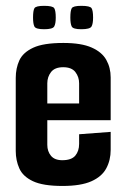

<svg xmlns="http://www.w3.org/2000/svg" viewBox="-20 -620 425 645"><path d="M189.9 4.7Q124.4 4.7 90.6 -11.3Q56.8 -27.3 44.9 -54.3Q32.9 -81.3 32.9 -112.6V-358.4Q32.9 -390.7 45 -417.2Q57.2 -443.7 91.5 -459.7Q125.7 -475.7 193 -475.7Q253.3 -475.7 287.9 -460.3Q322.5 -445 337.1 -418.8Q351.8 -392.7 351.8 -359.8V-265.9L245.8 -259.2V-340.2Q245.8 -361.4 233.3 -377.8Q220.8 -394.2 192.3 -394.2Q164.2 -394.2 151.5 -378Q138.9 -361.8 138.9 -340.2V-133.4Q138.9 -111.6 151.2 -96.7Q163.5 -81.8 189.3 -81.8Q220.1 -81.8 233 -97.2Q245.8 -112.6 245.8 -136.5V-169L351.8 -177V-116.6Q351.8 -82 337 -54.4Q322.2 -26.7 286.9 -11Q251.6 4.7 189.9 4.7ZM45.5 -216.2V-272.5H351.8V-216.2ZM253.2 -521.8Q225.6 -521.8 221 -530.9Q216.3 -540 216.3 -560.9Q216.3 -584.1 221 -592.3Q225.6 -600.4 253.2 -600.4Q282.7 -600.4 287.7 -592.3Q292.7 -584.1 292.7 -560.9Q292.7 -540 287.4 -530.9Q282 -521.8 253.2 -521.8ZM128.2 -521.8Q100.3 -521.8 95.6 -530.9Q91 -540 91 -560.9Q91 -584.1 95.6 -592.3Q100.3 -600.4 128.2 -600.4Q157.4 -600.4 162.3 -592.3Q167.3 -584.1 167.3 -560.9Q167.3 -540 162 -530.9Q156.7 -521.8 128.2 -521.8Z"/></svg>

Font: Smooch Sans Thin
Style: Regular
Weight: 100
Designer: Robert E. Leuschke
Foundry: Robert E. Leuschke
Version: Version 1.010